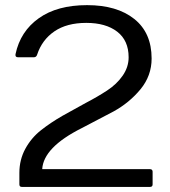

<svg xmlns="http://www.w3.org/2000/svg" viewBox="-20 -735 670 755"><path d="M41 -522C39.7 -513.8 43 -509.8 50.8 -509.8H113.8C120 -510.1 124 -513.5 126 -520C138.7 -558.8 161.3 -589.3 193.8 -611.6C226.4 -633.9 268.2 -645 319.3 -645C370.4 -645 411 -633.5 440.9 -610.4C470.9 -587.2 485.8 -553.7 485.8 -509.8C485.8 -484 478 -460 462.4 -437.5C446.8 -415 426.3 -395.5 400.9 -378.9C375.5 -362.3 347.5 -346 316.9 -330.1L225.1 -279.3C194.5 -261.7 166.5 -242.9 141.1 -222.9C115.7 -202.9 95.2 -178.5 79.6 -149.9C64 -121.3 56.2 -89.7 56.2 -55.2V-9.8C56.2 -3.3 59.4 0 65.9 0H569.8C576.7 0 580.1 -3.3 580.1 -9.8V-60.1C579.8 -66.6 576.3 -69.8 569.8 -69.8H146C149.3 -127.1 201.2 -181 301.8 -231.4L426.8 -296.9C468.1 -319.7 503.3 -348.7 532.5 -384C561.6 -419.4 576.2 -459.6 576.2 -504.9C576.2 -572.3 553.5 -624.1 508.1 -660.4C462.6 -696.7 400.8 -714.8 322.5 -714.8C244.2 -714.8 180.9 -697.7 132.6 -663.3C84.2 -629 53.7 -581.9 41 -522Z"/></svg>

Font: Numans
Style: Regular
Weight: 400
Designer: Jovanny Lemonad
Foundry: Jovanny Lemonad
Version: Version 001.001